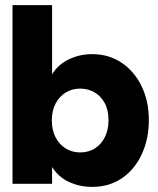

<svg xmlns="http://www.w3.org/2000/svg" viewBox="-20 -720 619 752"><path d="M340 12Q293 12 251 -7Q209 -26 184 -66V0H29V-700H184V-429Q208 -468 250.5 -488Q293 -508 340 -508Q406 -508 456 -474.5Q506 -441 534.5 -382.5Q563 -324 563 -249Q563 -177 536 -117.5Q509 -58 459 -23Q409 12 340 12ZM294 -123Q327 -123 352 -139Q377 -155 391 -183.5Q405 -212 405 -249Q405 -290 389.5 -317.5Q374 -345 349 -359Q324 -373 294 -373Q263 -373 238 -358Q213 -343 198 -315Q183 -287 183 -248Q183 -212 197 -183.5Q211 -155 236.5 -139Q262 -123 294 -123Z"/></svg>

Font: Rethink Sans ExtraBold
Style: Regular
Weight: 800
Designer: The Rethink Sans project authors (Hans Thiessen). DM Sans designed by Colophon Foundry.
Foundry: Rethink Communications LLC
Version: Version 1.001